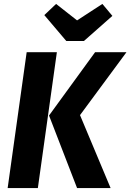

<svg xmlns="http://www.w3.org/2000/svg" viewBox="-20 -959 665 979"><path d="M19 0 116 -693H270L173 0ZM373 0 230 -370 465 -693H625L388 -372L544 0ZM502 -939 553 -878 408 -750H318L206 -882L266 -939L373 -855Z"/></svg>

Font: Fira Sans Condensed
Style: Bold Italic
Weight: 700
Width: 3
Italic angle: -8°
Designer: Carrois Corporate & Edenspiekermann AG
Foundry: Carrois Corporate GbR & Edenspiekermann AG
Version: Version 4.203